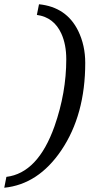

<svg xmlns="http://www.w3.org/2000/svg" viewBox="-61 -738 499 901"><path d="M339 -443Q339 -199 227 -33Q119 127 -41 143L-31 92Q117 74 195 -146Q250 -303 250 -460Q250 -529 227 -580Q192 -657 112 -668L122 -718Q251 -705 306 -593Q339 -525 339 -443Z"/></svg>

Font: Apparatus SIL
Style: Italic
Weight: 400
Italic angle: -11°
Version: Version 1.0